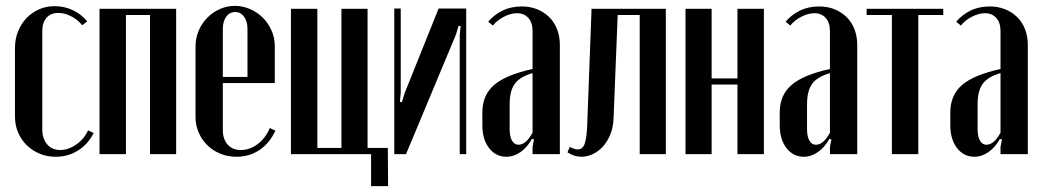

<svg xmlns="http://www.w3.org/2000/svg" viewBox="-20 -525 3546 654"><path d="M31 -362Q31 -392 41.5 -418Q52 -444 70 -463Q88 -482 112.5 -493Q137 -504 166 -504Q199 -504 228 -490.5Q257 -477 277 -452L260 -439Q245 -458 222.5 -469.5Q200 -481 179 -481Q153 -481 138.5 -464.5Q124 -448 124 -419V-85Q124 -53 140.5 -33.5Q157 -14 185 -14Q213 -14 240 -33Q267 -52 280 -81L299 -72Q280 -34 246 -12.5Q212 9 170 9Q140 9 115 -1.5Q90 -12 71 -30.5Q52 -49 41.5 -74Q31 -99 31 -128Z M580 -495V0H491V-474H409V0H319V-495Z M646 -367Q646 -395 656.5 -420Q667 -445 685.5 -464Q704 -483 728.5 -494Q753 -505 780 -505Q807 -505 832 -494Q857 -483 875.5 -464.5Q894 -446 905 -421Q916 -396 916 -368V-242H739V-82Q739 -51 755.5 -32.5Q772 -14 800 -14Q831 -14 858 -34.5Q885 -55 899 -89L918 -80Q899 -38 864.5 -14.5Q830 9 785 9Q756 9 730.5 -1.5Q705 -12 686.5 -30Q668 -48 657 -73Q646 -98 646 -127ZM823 -263V-426Q823 -452 811.5 -468Q800 -484 781 -484Q762 -484 750.5 -468Q739 -452 739 -426V-263Z M971 -495H1061V-21H1143V-495H1232V-21H1301L1302 109H1244V0H971Z M1568 -496V0H1546V-406L1549 -436L1542 -437L1533 -407L1363 0H1323V-496H1345V-208L1342 -178L1349 -177L1358 -207L1474 -496Z M1623 -142Q1623 -201 1663 -235.5Q1703 -270 1794 -290V-419Q1794 -448 1779.5 -464Q1765 -480 1741 -480Q1720 -480 1696.5 -468Q1673 -456 1659 -438L1643 -451Q1662 -474 1691 -488.5Q1720 -503 1757 -503Q1786 -503 1809.5 -493.5Q1833 -484 1850.5 -467Q1868 -450 1877.5 -425.5Q1887 -401 1887 -372V0H1794V-25L1799 -50L1792 -52Q1776 -23 1753 -7Q1730 9 1705 9Q1669 9 1646 -20.5Q1623 -50 1623 -98ZM1746 -32Q1772 -32 1794 -73V-276Q1750 -263 1733 -239Q1716 -215 1716 -170V-84Q1716 -60 1724 -46Q1732 -32 1746 -32Z M1921 -25Q1936 -16 1948 -16Q1964 -16 1971 -34Q1978 -52 1980 -95L1995 -495H2248V0H2159V-474H2084L2070 -123Q2069 -91 2058.5 -66Q2048 -41 2032.5 -24.5Q2017 -8 1998 0.5Q1979 9 1961 9Q1936 9 1913 -6Z M2404 -495V-258H2492V-495H2582V0H2492V-237H2404V0H2315V-495Z M2636 -142Q2636 -201 2676 -235.5Q2716 -270 2807 -290V-419Q2807 -448 2792.5 -464Q2778 -480 2754 -480Q2733 -480 2709.5 -468Q2686 -456 2672 -438L2656 -451Q2675 -474 2704 -488.5Q2733 -503 2770 -503Q2799 -503 2822.5 -493.5Q2846 -484 2863.5 -467Q2881 -450 2890.5 -425.5Q2900 -401 2900 -372V0H2807V-25L2812 -50L2805 -52Q2789 -23 2766 -7Q2743 9 2718 9Q2682 9 2659 -20.5Q2636 -50 2636 -98ZM2759 -32Q2785 -32 2807 -73V-276Q2763 -263 2746 -239Q2729 -215 2729 -170V-84Q2729 -60 2737 -46Q2745 -32 2759 -32Z M3193 -474H3108V0H3018V-474H2932V-495H3193Z M3217 -142Q3217 -201 3257 -235.5Q3297 -270 3388 -290V-419Q3388 -448 3373.5 -464Q3359 -480 3335 -480Q3314 -480 3290.5 -468Q3267 -456 3253 -438L3237 -451Q3256 -474 3285 -488.5Q3314 -503 3351 -503Q3380 -503 3403.5 -493.5Q3427 -484 3444.5 -467Q3462 -450 3471.5 -425.5Q3481 -401 3481 -372V0H3388V-25L3393 -50L3386 -52Q3370 -23 3347 -7Q3324 9 3299 9Q3263 9 3240 -20.5Q3217 -50 3217 -98ZM3340 -32Q3366 -32 3388 -73V-276Q3344 -263 3327 -239Q3310 -215 3310 -170V-84Q3310 -60 3318 -46Q3326 -32 3340 -32Z"/></svg>

Font: Moniqa Narrow Heading
Style: Bold
Weight: 700
Width: 4
Designer: Rajesh Rajput
Foundry: Rajesh Rajput
Version: Version 1.000